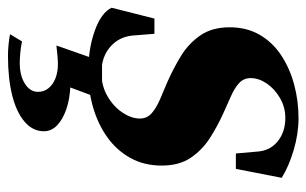

<svg xmlns="http://www.w3.org/2000/svg" viewBox="-168 -392 780 489"><g transform="rotate(90 222.5 -148.0)"><path d="M163.4 17.8Q103 17.8 56.7 1.1Q10.4 -15.6 -1.8 -41.8L25.8 -150.8H64.6L69 -95.2Q72.4 -60 98.2 -37.9Q124 -15.8 164 -15.8Q196.6 -15.8 223 -30.9Q249.4 -46 264.9 -69Q280.4 -92 280.4 -113.6Q280.4 -132.2 266.7 -144Q253 -155.8 231.6 -165Q210.2 -174.2 186.4 -184.2Q153.8 -198.6 122 -217.8Q90.2 -237 69.1 -267.1Q48 -297.2 48 -342.4Q48 -385.8 67.1 -418.8Q86.2 -451.8 119.4 -473.7Q152.6 -495.6 194 -506.7Q235.4 -517.8 279.4 -517.8Q319 -517.8 360.6 -505.5Q402.2 -493.2 431.4 -475L408.6 -358.2H369.4L364.4 -414.8Q361.8 -446 338 -465.1Q314.2 -484.2 278.8 -484.2Q251.6 -484.2 228.2 -470.6Q204.8 -457 191.1 -436.8Q177.4 -416.6 177.4 -396Q177.4 -377.8 190.6 -366Q203.8 -354.2 224.7 -345.2Q245.6 -336.2 268 -325.8Q299 -311.8 329.3 -292.6Q359.6 -273.4 379.9 -243.9Q400.2 -214.4 400.2 -169.2Q400.2 -124.2 380.6 -89.2Q361 -54.2 327.6 -30.5Q294.2 -6.8 251.6 5.5Q209 17.8 163.4 17.8ZM120.6 222.2Q107.2 222.2 92 220.7Q76.8 219.2 65.6 217L84 186.4Q98.6 189.6 113.8 190.9Q129 192.2 138.8 192.2Q170.8 192.2 191.6 179.1Q212.4 166 212.4 145.8Q212.4 130.2 203.1 118.9Q193.8 107.6 178 101.3Q162.2 95 141 95Q134 95 121 96.1Q108 97.2 94.4 98.8L135.2 -17.4H231.4L198.4 71.2L195.2 63.2Q230.2 64.4 256.7 73.6Q283.2 82.8 298 97.3Q312.8 111.8 312.8 130.8Q312.8 158.8 288.7 179.7Q264.6 200.6 221.5 211.4Q178.4 222.2 120.6 222.2Z"/></g></svg>

Font: Wittgenstein
Style: Italic
Weight: 400
Italic angle: -11°
Designer: Jörg Drees
Foundry: Jörg Drees
Version: Version 1.500